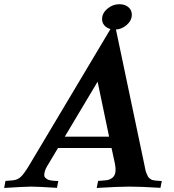

<svg xmlns="http://www.w3.org/2000/svg" viewBox="-60 -902 837 923"><path d="M404.8 1.5 411.6 -32.2 448.2 -35.2Q467.3 -36.6 481.4 -48.3Q495.6 -60.1 495.6 -85.9Q495.6 -98.1 492.4 -115.2Q489.3 -132.3 483.6 -156.5Q478 -180.7 476.1 -190.4H218.8L166 -102.1Q153.8 -81.1 152.8 -63Q152.8 -54.7 154.3 -52.7H153.8Q156.7 -47.9 161.6 -44.2Q166.5 -40.5 170.2 -38.6Q173.8 -36.6 181.9 -35.2Q189.9 -33.7 193.1 -33.4Q196.3 -33.2 207 -32.5Q217.8 -31.7 220.2 -31.7L213.9 1Q119.1 -4.9 89.8 -4.9Q64.5 -4.9 -40 1.5L-33.7 -32.2L2.9 -35.2Q24.9 -37.6 40.8 -52.5Q56.6 -67.4 83 -111.8Q349.6 -558.6 490.2 -794.4L634.3 -108.9Q636.7 -95.2 639.2 -84.7Q641.6 -74.2 645.3 -66.4Q648.9 -58.6 651.6 -53.2Q654.3 -47.9 659.4 -44.2Q664.6 -40.5 667.7 -38.6Q670.9 -36.6 678.2 -35.4Q685.5 -34.2 689.5 -33.7Q693.4 -33.2 702.9 -32.7Q712.4 -32.2 717.8 -31.7L711.4 1Q616.7 -4.9 562.5 -4.9Q512.7 -4.9 404.8 1.5ZM464.4 -245.1 409.2 -509.3Q291.5 -312 251.5 -245.1ZM513.7 -881.8Q540.5 -881.8 557.1 -867.7Q573.7 -853.5 573.7 -831.5Q573.7 -803.2 548.6 -781.5Q523.4 -759.8 491.7 -759.8Q464.8 -759.8 447.8 -773.9Q430.7 -788.1 430.7 -810.1Q430.7 -838.4 456.3 -860.1Q481.9 -881.8 513.7 -881.8Z"/></svg>

Font: Flanker
Style: Bold Italic
Weight: 700
Italic angle: -12°
Designer: Flanker
Version: Version 2.000